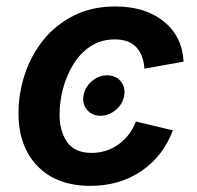

<svg xmlns="http://www.w3.org/2000/svg" viewBox="-20 -573 619 603"><path d="M263.7 10.7Q157.7 10.7 97.9 -51.3Q38.1 -113.3 38.1 -216.8Q38.1 -280.3 58.1 -340.3Q78.1 -400.4 116.9 -448.2Q155.8 -496.1 212.4 -524.4Q269 -552.7 342.3 -552.7Q436 -552.7 494.1 -505.9Q552.2 -459 556.6 -379.4L433.6 -357.4Q430.7 -400.4 408 -424.8Q385.3 -449.2 340.8 -449.2Q296.9 -449.2 264.2 -427.5Q231.4 -405.8 210 -370.4Q188.5 -335 177.7 -293.9Q167 -252.9 167 -213.9Q167 -160.6 190.9 -126.7Q214.8 -92.8 267.6 -92.8Q314.9 -92.8 352.3 -119.6Q389.6 -146.5 406.7 -191.4L522.9 -163.6Q492.2 -82 423.8 -35.6Q355.5 10.7 263.7 10.7ZM295.9 -209.5Q269 -209.5 253.4 -228Q237.8 -246.6 242.2 -272.9Q246.6 -299.3 268.3 -317.9Q290 -336.4 316.4 -336.4Q343.3 -336.4 358.9 -317.9Q374.5 -299.3 370.1 -272.9Q365.7 -246.6 344 -228Q322.3 -209.5 295.9 -209.5Z"/></svg>

Font: Inter Semi Bold
Style: Italic
Weight: 600
Italic angle: -9.39999°
Designer: Rasmus Andersson
Foundry: rsms
Version: Version 4.000;git-3c8e0fc